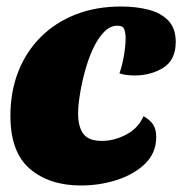

<svg xmlns="http://www.w3.org/2000/svg" viewBox="-20 -550 560 590"><path d="M229 20Q132 20 72 -31Q12 -82 12 -194Q12 -268 36 -329.5Q60 -391 105 -436Q150 -481 212.5 -505.5Q275 -530 352 -530Q399 -530 437 -520Q475 -510 497.5 -486.5Q520 -463 520 -421Q520 -366 482 -342Q444 -318 392 -318Q384 -318 370 -319.5Q356 -321 347 -325Q355 -346 360.5 -377.5Q366 -409 366 -432Q366 -448 362 -459.5Q358 -471 341 -471Q318 -471 299 -451Q280 -431 265.5 -399.5Q251 -368 241 -331Q231 -294 225.5 -259.5Q220 -225 220 -201Q220 -161 236 -139Q252 -117 293 -117Q331 -117 368 -136.5Q405 -156 421 -193Q442 -181 451 -166.5Q460 -152 460 -129Q460 -80 426 -47Q392 -14 339 3Q286 20 229 20Z"/></svg>

Font: Sansita Swashed Light Black
Style: Regular
Weight: 900
Version: Version 1.003